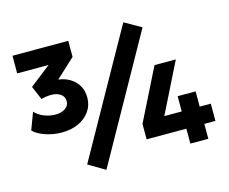

<svg xmlns="http://www.w3.org/2000/svg" viewBox="-103 -864 1227 1027"><g transform="rotate(-15 511.0 -350.5)"><path d="M188 -235Q140 -235 96 -250.5Q52 -266 31.5 -288L67 -382.5Q85.5 -361.5 116.8 -349Q148 -336.5 179.5 -336.5Q212.5 -336.5 234 -351.2Q255.5 -366 255.5 -389.5Q255.5 -416 235.2 -430.2Q215 -444.5 182.5 -444.5Q171.5 -444.5 157.8 -442.8Q144 -441 128 -436.5L96 -512L212 -602.5H38V-700H347V-611L241.5 -513.5Q273 -510.5 301.8 -494.5Q330.5 -478.5 348.8 -450Q367 -421.5 367 -380.5Q367 -338.5 344 -305.5Q321 -272.5 280.8 -253.8Q240.5 -235 188 -235ZM835.5 0V-82.5H615.5V-168L759 -455H877L739 -178H835.5V-262.5H935V-178H996.5V-82.5H935V0ZM365.5 19.5 273.5 -35 657 -719.5 749.5 -667Z"/></g></svg>

Font: Geologica Thin Cursive ExtraBold
Style: Regular
Weight: 800
Version: Version 1.010;gftools[0.9.28]